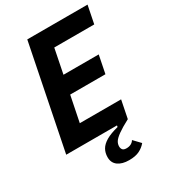

<svg xmlns="http://www.w3.org/2000/svg" viewBox="-217 -804 995 1123"><g transform="rotate(-30 280.0 -243.0)"><path d="M13 0 153 -698H560L536 -578H266L233 -413H471L447 -293H209L174 -120H453L429 0Q378 27 351 46.5Q324 66 314.5 81Q305 96 305 113Q305 126 312 135Q319 144 338 144Q356 144 369 137Q382 130 389 118L432 163Q414 185 387 198.5Q360 212 317 212Q270 212 242.5 192Q215 172 215 134Q215 105 228 82Q241 59 271.5 41Q302 23 354 10L356 0Z"/></g></svg>

Font: IBM Plex Sans Condensed
Style: Bold Italic
Weight: 700
Width: 3
Italic angle: -11.31°
Designer: Mike Abbink, Paul van der Laan, Pieter van Rosmalen
Foundry: Bold Monday
Version: Version 3.201